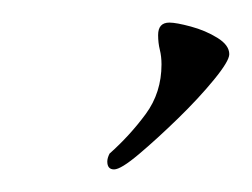

<svg xmlns="http://www.w3.org/2000/svg" viewBox="-20 -436 223 170"><path d="M81 -286Q75 -286 75 -293Q75 -296 77 -300Q95 -316 109 -335Q123 -354 123 -379Q123 -386 121.5 -392Q120 -398 120 -405Q120 -416 130 -416Q136 -416 149 -412.5Q162 -409 172.5 -402.5Q183 -396 183 -388Q183 -382 169.5 -365.5Q156 -349 137.5 -331Q119 -313 103 -299.5Q87 -286 81 -286Z"/></svg>

Font: Caramel
Style: Regular
Weight: 400
Designer: Robert E. Leuschke
Foundry: Robert E. Leuschke
Version: Version 1.010